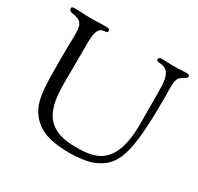

<svg xmlns="http://www.w3.org/2000/svg" viewBox="-155 -892 1125 1093"><g transform="rotate(30 407.5 -345.5)"><path d="M20 -697C20 -692 21 -681 42 -678C110 -668 116 -644 116 -575C116 -544 114 -500 114 -431V-414C114 -209 115 -118 195 -45C243 -1 310 19 432 19C466 19 539 12 575 -3C698 -55 737 -138 737 -520C737 -550 736 -570 736 -587C736 -624 738 -636 747 -653C758 -674 795 -680 795 -696C795 -701 795 -709 774 -709C755 -709 731 -706 689 -706C678 -706 624 -708 612 -708C596 -708 592 -700 592 -692C592 -676 630 -687 654 -670C689 -646 690 -590 690 -536C690 -494 691 -494 691 -324C691 -29 544 -28 432 -28C200 -28 200 -199 200 -336C200 -395 201 -465 201 -552V-580C201 -724 271 -660 271 -694C271 -707 259 -708 250 -708C175 -708 203 -706 156 -706C100 -706 71 -710 43 -710C20 -710 20 -704 20 -697Z"/></g></svg>

Font: OFL Sorts Mill Goudy
Style: Regular
Weight: 500
Version: Version 003.000